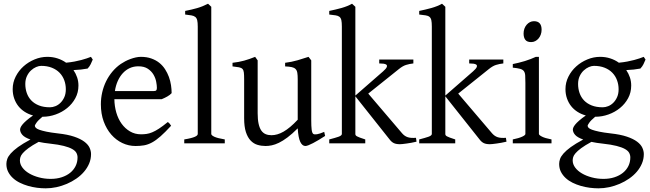

<svg xmlns="http://www.w3.org/2000/svg" viewBox="-20 -777 3525 1041"><path d="M336.9 -293Q336.9 -318.8 328.4 -342Q319.8 -365.2 303 -382.6Q286.1 -399.9 261 -409.9Q235.8 -419.9 203.1 -419.9Q190.9 -419.9 176 -413.6Q161.1 -407.2 147.9 -395Q134.8 -382.8 126 -364.3Q117.2 -345.7 117.2 -321.8Q117.2 -295.9 125.2 -272.7Q133.3 -249.5 149.7 -232.4Q166 -215.3 191.2 -205.3Q216.3 -195.3 251 -195.3Q265.1 -195.3 280.5 -201.4Q295.9 -207.5 308.3 -220Q320.8 -232.4 328.9 -250.5Q336.9 -268.6 336.9 -293ZM252.9 2Q234.4 0 218.8 -2.4Q203.1 -4.9 189.5 -7.8Q154.3 11.2 134 26.4Q113.8 41.5 103.5 53.5Q93.3 65.4 90.6 75.2Q87.9 85 87.9 92.8Q87.9 113.3 101.6 131.6Q115.2 149.9 138.2 163.3Q161.1 176.8 191.4 184.8Q221.7 192.9 254.9 192.9Q287.6 192.9 314.5 184.1Q341.3 175.3 360.4 159.9Q379.4 144.5 389.9 123.3Q400.4 102.1 400.4 76.7Q400.4 63 394 51.5Q387.7 40 371.1 30.8Q354.5 21.5 325.9 14.2Q297.4 6.8 252.9 2ZM405.3 -313Q405.3 -275.4 388.4 -244.4Q371.6 -213.4 344.2 -191.2Q316.9 -168.9 282.2 -156.5Q247.6 -144 211.9 -144H210Q186.5 -124.5 177.7 -111.6Q168.9 -98.6 168.9 -95.7Q168.9 -89.8 174.1 -84.2Q179.2 -78.6 193.1 -73.5Q207 -68.4 231.4 -63.2Q255.9 -58.1 293.9 -53.7Q347.2 -47.9 381.8 -36.1Q416.5 -24.4 437 -9Q457.5 6.3 465.6 23.9Q473.6 41.5 473.6 58.6Q473.6 85.4 463.4 109.6Q453.1 133.8 435.5 154.3Q418 174.8 394 191.4Q370.1 208 342.8 219.7Q315.4 231.4 286.1 237.8Q256.8 244.1 228 244.1Q205.1 244.1 180.7 241Q156.2 237.8 132.3 231Q108.4 224.1 87.2 213.6Q65.9 203.1 49.8 188.2Q33.7 173.3 24.2 154.5Q14.6 135.7 14.6 111.8Q14.6 99.1 19.3 85.2Q23.9 71.3 38.1 55.2Q52.2 39.1 77.6 20.5Q103 2 145 -20.5Q113.3 -31.7 101.1 -45.9Q88.9 -60.1 88.9 -74.7Q88.9 -78.6 91.3 -85.2Q93.8 -91.8 101.3 -101.3Q108.9 -110.8 122.8 -123Q136.7 -135.3 159.2 -150.9Q134.3 -157.7 114 -170.7Q93.8 -183.6 79.3 -201.9Q64.9 -220.2 56.9 -243.4Q48.8 -266.6 48.8 -293.9Q48.8 -329.6 64.9 -361.6Q81.1 -393.6 107.4 -417.2Q133.8 -440.9 167.5 -454.8Q201.2 -468.8 236.8 -468.8Q266.1 -468.8 291.7 -460.4Q317.4 -452.1 338.4 -437Q363.8 -439.5 384.3 -443.4Q404.8 -447.3 421.1 -451.7Q437.5 -456.1 450.2 -460.4Q462.9 -464.8 473.1 -468.8L482.9 -454.1Q477.1 -440.4 471.7 -429Q466.3 -417.5 455.1 -405.3Q436.5 -401.9 418.7 -399.9Q400.9 -397.9 378.4 -397Q391.1 -378.4 398.2 -357.4Q405.3 -336.4 405.3 -313Z M730 -417.5Q704.6 -417.5 683.3 -407.7Q662.1 -397.9 645.8 -380.1Q629.4 -362.3 618.4 -337.6Q607.4 -313 603 -283.2H812Q823.2 -283.2 826.9 -286.9Q830.6 -290.5 830.6 -300.8Q830.6 -314 826.9 -333.7Q823.2 -353.5 812.3 -372.3Q801.3 -391.1 781.5 -404.3Q761.7 -417.5 730 -417.5ZM910.6 -272Q901.9 -262.2 887.2 -253.9Q872.6 -245.6 856.9 -239.3H600.1Q600.6 -201.2 610.6 -166.7Q620.6 -132.3 639.4 -106.2Q658.2 -80.1 684.8 -64.5Q711.4 -48.8 744.6 -48.8Q759.8 -48.8 774.2 -50.8Q788.6 -52.7 805.2 -59.6Q821.8 -66.4 842 -79.6Q862.3 -92.8 889.6 -115.2Q896 -111.8 900.6 -105.5Q905.3 -99.1 907.7 -95.2Q875 -59.6 850.3 -37.8Q825.7 -16.1 804 -4.4Q782.2 7.3 761 11Q739.7 14.6 714.8 14.6Q677.2 14.6 643.3 -1.5Q609.4 -17.6 583.5 -47.1Q557.6 -76.7 542.2 -118.4Q526.9 -160.2 526.9 -211.9Q526.9 -244.6 534.2 -276.4Q541.5 -308.1 555.4 -336.4Q569.3 -364.7 589.4 -388.7Q609.4 -412.6 634.8 -430.2Q645.5 -437.5 658.9 -444.6Q672.4 -451.7 687 -457Q701.7 -462.4 716.1 -465.6Q730.5 -468.8 743.7 -468.8Q775.4 -468.8 800.3 -460Q825.2 -451.2 843.8 -436.3Q862.3 -421.4 875 -401.6Q887.7 -381.8 895.8 -359.9Q903.8 -337.9 907.2 -315.2Q910.6 -292.5 910.6 -272Z M979 0V-21Q1000 -24.4 1014.2 -28.1Q1028.3 -31.7 1036.6 -35.4Q1044.9 -39.1 1048.6 -43Q1052.2 -46.9 1052.2 -50.8V-632.8Q1052.2 -654.8 1049.3 -667Q1046.4 -679.2 1038.6 -685.3Q1030.8 -691.4 1017.6 -693.6Q1004.4 -695.8 983.9 -698.2V-717.8Q1019 -724.6 1048.3 -732.9Q1077.6 -741.2 1107.9 -756.8L1125.5 -740.2V-50.8Q1125.5 -43.5 1142.1 -35.6Q1158.7 -27.8 1198.7 -21V0Z M1742.7 -40Q1724.6 -28.3 1708 -18.3Q1691.4 -8.3 1677.2 -1Q1663.1 6.3 1652.3 10.5Q1641.6 14.6 1635.7 14.6Q1618.7 14.6 1607.9 -8.1Q1597.2 -30.8 1594.2 -81.1Q1564 -50.8 1538.8 -32Q1513.7 -13.2 1492.4 -2.9Q1471.2 7.3 1453.4 11Q1435.5 14.6 1419.9 14.6Q1397 14.6 1376 8.3Q1355 2 1338.9 -14.9Q1322.8 -31.7 1313.2 -61Q1303.7 -90.3 1303.7 -136.2V-347.2Q1303.7 -370.6 1302.2 -383.5Q1300.8 -396.5 1294.7 -403.1Q1288.6 -409.7 1275.9 -412.1Q1263.2 -414.6 1240.7 -417V-436.5Q1258.3 -438.5 1273.7 -441.4Q1289.1 -444.3 1303.5 -448.2Q1317.9 -452.1 1332.5 -457.3Q1347.2 -462.4 1363.3 -468.8L1377 -449.7V-163.1Q1377 -128.9 1382.1 -106Q1387.2 -83 1396.7 -69.3Q1406.2 -55.7 1420.2 -49.8Q1434.1 -43.9 1451.7 -43.9Q1467.3 -43.9 1483.6 -48.6Q1500 -53.2 1517.3 -63.2Q1534.7 -73.2 1553.7 -89.1Q1572.8 -105 1594.2 -127.9V-347.2Q1594.2 -369.1 1592 -382.3Q1589.8 -395.5 1582.5 -402.8Q1575.2 -410.2 1561.8 -413.1Q1548.3 -416 1525.9 -417V-436.5Q1561 -440.9 1593.3 -450.2Q1625.5 -459.5 1652.8 -468.8L1667.5 -449.7V-124Q1667.5 -93.8 1669.7 -74.7Q1671.9 -55.7 1678.7 -50.8Q1684.6 -46.9 1698.7 -49.1Q1712.9 -51.3 1737.8 -62Z M1765.1 0V-21Q1797.4 -29.3 1815.4 -35.6Q1833.5 -42 1833.5 -50.8V-632.8Q1833.5 -655.3 1830.8 -667.5Q1828.1 -679.7 1820.6 -685.8Q1813 -691.9 1799.6 -693.8Q1786.1 -695.8 1765.1 -698.2V-717.8Q1798.8 -724.6 1831.3 -733.6Q1863.8 -742.7 1888.7 -756.8L1906.7 -740.2V-258.8L2057.1 -390.1Q2073.2 -404.3 2076.7 -412.8Q2080.1 -421.4 2075.4 -425.8Q2070.8 -430.2 2059.8 -431.6Q2048.8 -433.1 2036.1 -433.1V-454.1H2221.2V-433.1Q2199.7 -430.7 2181.6 -425Q2163.6 -419.4 2143.1 -402.8L1976.6 -269.5L2160.2 -54.2Q2167 -46.4 2174.3 -41.3Q2181.6 -36.1 2190.4 -33.2Q2199.2 -30.3 2210.2 -29.5Q2221.2 -28.8 2235.4 -29.8L2238.3 -8.8Q2224.1 -5.4 2210.2 -2.9Q2196.3 -0.5 2184.3 1.2Q2172.4 2.9 2162.8 3.9Q2153.3 4.9 2148.4 4.9Q2127.9 4.9 2115.5 -1Q2103 -6.8 2092.3 -21L1906.7 -254.9V-50.8Q1906.7 -46.9 1908.4 -43.9Q1910.2 -41 1915.5 -37.8Q1920.9 -34.7 1931.6 -30.8Q1942.4 -26.9 1960.4 -21V0Z M2252.9 0V-21Q2285.2 -29.3 2303.2 -35.6Q2321.3 -42 2321.3 -50.8V-632.8Q2321.3 -655.3 2318.6 -667.5Q2315.9 -679.7 2308.3 -685.8Q2300.8 -691.9 2287.4 -693.8Q2273.9 -695.8 2252.9 -698.2V-717.8Q2286.6 -724.6 2319.1 -733.6Q2351.6 -742.7 2376.5 -756.8L2394.5 -740.2V-258.8L2544.9 -390.1Q2561 -404.3 2564.5 -412.8Q2567.9 -421.4 2563.2 -425.8Q2558.6 -430.2 2547.6 -431.6Q2536.6 -433.1 2523.9 -433.1V-454.1H2709V-433.1Q2687.5 -430.7 2669.4 -425Q2651.4 -419.4 2630.9 -402.8L2464.4 -269.5L2647.9 -54.2Q2654.8 -46.4 2662.1 -41.3Q2669.4 -36.1 2678.2 -33.2Q2687 -30.3 2698 -29.5Q2709 -28.8 2723.1 -29.8L2726.1 -8.8Q2711.9 -5.4 2698 -2.9Q2684.1 -0.5 2672.1 1.2Q2660.2 2.9 2650.6 3.9Q2641.1 4.9 2636.2 4.9Q2615.7 4.9 2603.3 -1Q2590.8 -6.8 2580.1 -21L2394.5 -254.9V-50.8Q2394.5 -46.9 2396.2 -43.9Q2397.9 -41 2403.3 -37.8Q2408.7 -34.7 2419.4 -30.8Q2430.2 -26.9 2448.2 -21V0Z M2760.3 0V-21Q2793.5 -27.8 2811 -35.9Q2828.6 -43.9 2828.6 -50.8V-327.1Q2828.6 -352.1 2827.6 -367.4Q2826.7 -382.8 2820.3 -391.4Q2814 -399.9 2800 -403.8Q2786.1 -407.7 2760.3 -410.2V-429.7Q2775.4 -432.6 2792.2 -436.8Q2809.1 -440.9 2825.7 -446Q2842.3 -451.2 2857.4 -457Q2872.6 -462.9 2885.3 -468.8H2901.9V-50.8Q2901.9 -44.9 2918.2 -36.4Q2934.6 -27.8 2970.2 -21V0ZM2916.5 -615.7Q2916.5 -602.1 2912.1 -589.8Q2907.7 -577.6 2900.1 -568.6Q2892.6 -559.6 2882.3 -554.2Q2872.1 -548.8 2859.9 -548.8Q2837.9 -548.8 2828.4 -561Q2818.8 -573.2 2818.8 -595.7Q2818.8 -609.4 2823.2 -621.6Q2827.6 -633.8 2835.4 -642.8Q2843.3 -651.9 2853.3 -657Q2863.3 -662.1 2875 -662.1Q2916.5 -662.1 2916.5 -615.7Z M3334 -293Q3334 -318.8 3325.4 -342Q3316.9 -365.2 3300 -382.6Q3283.2 -399.9 3258.1 -409.9Q3232.9 -419.9 3200.2 -419.9Q3188 -419.9 3173.1 -413.6Q3158.2 -407.2 3145 -395Q3131.8 -382.8 3123 -364.3Q3114.3 -345.7 3114.3 -321.8Q3114.3 -295.9 3122.3 -272.7Q3130.4 -249.5 3146.7 -232.4Q3163.1 -215.3 3188.2 -205.3Q3213.4 -195.3 3248 -195.3Q3262.2 -195.3 3277.6 -201.4Q3293 -207.5 3305.4 -220Q3317.9 -232.4 3325.9 -250.5Q3334 -268.6 3334 -293ZM3250 2Q3231.4 0 3215.8 -2.4Q3200.2 -4.9 3186.5 -7.8Q3151.4 11.2 3131.1 26.4Q3110.8 41.5 3100.6 53.5Q3090.3 65.4 3087.6 75.2Q3085 85 3085 92.8Q3085 113.3 3098.6 131.6Q3112.3 149.9 3135.3 163.3Q3158.2 176.8 3188.5 184.8Q3218.8 192.9 3252 192.9Q3284.7 192.9 3311.5 184.1Q3338.4 175.3 3357.4 159.9Q3376.5 144.5 3387 123.3Q3397.5 102.1 3397.5 76.7Q3397.5 63 3391.1 51.5Q3384.8 40 3368.2 30.8Q3351.6 21.5 3323 14.2Q3294.4 6.8 3250 2ZM3402.3 -313Q3402.3 -275.4 3385.5 -244.4Q3368.7 -213.4 3341.3 -191.2Q3314 -168.9 3279.3 -156.5Q3244.6 -144 3209 -144H3207Q3183.6 -124.5 3174.8 -111.6Q3166 -98.6 3166 -95.7Q3166 -89.8 3171.1 -84.2Q3176.3 -78.6 3190.2 -73.5Q3204.1 -68.4 3228.5 -63.2Q3252.9 -58.1 3291 -53.7Q3344.2 -47.9 3378.9 -36.1Q3413.6 -24.4 3434.1 -9Q3454.6 6.3 3462.6 23.9Q3470.7 41.5 3470.7 58.6Q3470.7 85.4 3460.4 109.6Q3450.2 133.8 3432.6 154.3Q3415 174.8 3391.1 191.4Q3367.2 208 3339.8 219.7Q3312.5 231.4 3283.2 237.8Q3253.9 244.1 3225.1 244.1Q3202.1 244.1 3177.7 241Q3153.3 237.8 3129.4 231Q3105.5 224.1 3084.2 213.6Q3063 203.1 3046.9 188.2Q3030.8 173.3 3021.2 154.5Q3011.7 135.7 3011.7 111.8Q3011.7 99.1 3016.4 85.2Q3021 71.3 3035.2 55.2Q3049.3 39.1 3074.7 20.5Q3100.1 2 3142.1 -20.5Q3110.4 -31.7 3098.1 -45.9Q3085.9 -60.1 3085.9 -74.7Q3085.9 -78.6 3088.4 -85.2Q3090.8 -91.8 3098.4 -101.3Q3106 -110.8 3119.9 -123Q3133.8 -135.3 3156.2 -150.9Q3131.3 -157.7 3111.1 -170.7Q3090.8 -183.6 3076.4 -201.9Q3062 -220.2 3054 -243.4Q3045.9 -266.6 3045.9 -293.9Q3045.9 -329.6 3062 -361.6Q3078.1 -393.6 3104.5 -417.2Q3130.9 -440.9 3164.6 -454.8Q3198.2 -468.8 3233.9 -468.8Q3263.2 -468.8 3288.8 -460.4Q3314.5 -452.1 3335.4 -437Q3360.8 -439.5 3381.3 -443.4Q3401.9 -447.3 3418.2 -451.7Q3434.6 -456.1 3447.3 -460.4Q3460 -464.8 3470.2 -468.8L3480 -454.1Q3474.1 -440.4 3468.8 -429Q3463.4 -417.5 3452.1 -405.3Q3433.6 -401.9 3415.8 -399.9Q3397.9 -397.9 3375.5 -397Q3388.2 -378.4 3395.3 -357.4Q3402.3 -336.4 3402.3 -313Z"/></svg>

Font: Gentium Plus Eur
Style: Regular
Weight: 400
Designer: J. Victor Gaultney, Annie Olsen, Iska Routamaa, Becca Hirsbrunner
Foundry: SIL International
Version: Version 5.000